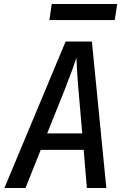

<svg xmlns="http://www.w3.org/2000/svg" viewBox="-20 -937 640 957"><path d="M226 -837H552L564 -917H238ZM2 0H107L183 -190H397L413 0H510L438 -730H307ZM215 -272 303 -491C334 -570 355 -629 361 -649C362 -629 364 -570 371 -490L390 -272Z"/></svg>

Font: JetBrains Mono Medium
Style: Italic
Weight: 436
Italic angle: -9°
Monospace: yes
Designer: Philipp Nurullin, Konstantin Bulenkov
Foundry: JetBrains
Version: Version 2.305